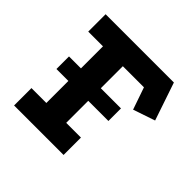

<svg xmlns="http://www.w3.org/2000/svg" viewBox="-153 -732 875 875"><g transform="rotate(45 284.5 -294.5)"><path d="M52 -589H492L554 -406L448 -370L411 -477H275V-112H370V0H51V-112H147V-477H52ZM70 -335H405V-254H70Z"/></g></svg>

Font: Podkova ExtraBold
Style: Regular
Weight: 800
Designer: Ilya Yudin
Foundry: Cyreal (www.cyreal.org)
Version: Version 2.103